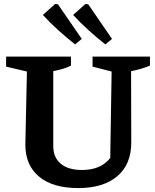

<svg xmlns="http://www.w3.org/2000/svg" viewBox="-20 -946 790 977"><path d="M378 11Q249 11 179 -47Q109 -105 109 -210L117 -582L11 -607V-658H341V-612Q323 -603 302 -596.5Q281 -590 251 -584V-203Q251 -145 289 -113Q327 -81 397 -81Q445 -81 480.5 -96Q516 -111 541 -142L548 -582L451 -607V-658H743V-612Q721 -603 697.5 -596Q674 -589 647 -584L648 -221Q648 -110 577 -49.5Q506 11 378 11ZM362 -720Q318 -755 277 -792Q236 -829 198 -870L261 -926L275 -924L396 -748ZM516 -720Q472 -755 431 -792Q390 -829 352 -870L415 -926L429 -924L550 -748Z"/></svg>

Font: Piazzolla 24pt
Style: Bold
Weight: 700
Designer: Juan Pablo del Peral
Foundry: Huerta Tipografica
Version: Version 2.005